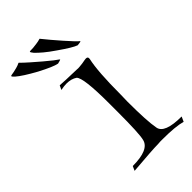

<svg xmlns="http://www.w3.org/2000/svg" viewBox="-295 -744 814 814"><g transform="rotate(-45 112.0 -337.5)"><path d="M3 3 12 -17Q110 -17 121 -64Q125 -79 127 -119.5Q129 -160 129 -227V-276Q129 -431 108 -450Q89 -463 60 -463Q53 -463 44.5 -462Q36 -461 26 -459L35 -478Q47 -477 72 -476Q97 -475 134 -474Q141 -473 149.5 -474Q158 -475 168 -476Q179 -478 185 -479Q191 -480 193 -480Q204 -480 204 -472V-467Q197 -436 193.5 -386Q190 -336 190 -268L189 -227Q189 -109 198 -62Q205 -19 307 -19L297 3Q259 -8 180 -8Q174 -8 167.5 -8Q161 -8 153 -7Q137 -7 99.5 -4.5Q62 -2 3 3ZM209 -544Q188 -551 131 -591Q103 -610 84 -626Q65 -642 54 -654Q45 -665 46 -668Q46 -670 67 -670Q75 -671 88 -672.5Q101 -674 114 -678Q127 -662 144.5 -641Q162 -620 179.5 -600.5Q197 -581 210 -567Q223 -553 228 -550Q229 -549 229 -548Q229 -546 209 -544ZM95 -548Q72 -552 11 -584Q-49 -617 -73 -638Q-83 -647 -83 -651Q-83 -653 -62 -656Q-54 -658 -43.5 -660.5Q-33 -663 -21 -669Q-6 -654 14.5 -636Q35 -618 55.5 -600.5Q76 -583 91.5 -571Q107 -559 112 -556Q114 -554 114 -554Q113 -553 108.5 -551.5Q104 -550 95 -548Z"/></g></svg>

Font: Gideon Roman
Style: Regular
Weight: 400
Designer: Robert E. Leuschke
Foundry: Robert E. Leuschke
Version: Version 2.010